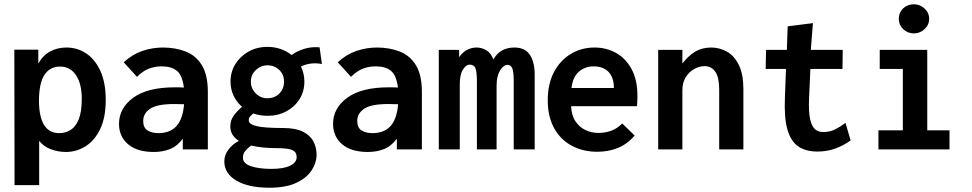

<svg xmlns="http://www.w3.org/2000/svg" viewBox="-20 -698 4540 897"><path d="M48 167 47 -466H159V-401Q181 -440 215 -458Q249 -476 290 -476Q341 -476 382.5 -448.5Q424 -421 449 -366.5Q474 -312 474 -231Q474 -149 448 -95Q422 -41 379.5 -14.5Q337 12 288 12Q251 12 217 -1Q183 -14 163 -40V167ZM257 -76Q286 -76 310 -91Q334 -106 348 -141Q362 -176 362 -237Q362 -306 335.5 -346Q309 -386 263 -387Q215 -388 188.5 -349.5Q162 -311 162 -224Q164 -76 257 -76Z M698 12Q621 12 578.5 -24Q536 -60 536 -119Q536 -193 602.5 -241.5Q669 -290 796 -290Q803 -290 814.5 -290Q826 -290 839 -289Q832 -347 806 -367.5Q780 -388 736 -388Q704 -388 676 -377.5Q648 -367 620 -339L558 -407Q598 -444 645 -460Q692 -476 741 -476Q799 -476 847 -457.5Q895 -439 923 -393.5Q951 -348 951 -268V0H834V-50Q808 -15 774 -1.5Q740 12 698 12ZM649 -133Q649 -101 669.5 -88.5Q690 -76 720 -76Q774 -76 804 -108.5Q834 -141 840 -211Q827 -211 815 -211.5Q803 -212 794 -212Q714 -212 681.5 -190Q649 -168 649 -133Z M1230 -157Q1195 -157 1163 -168Q1154 -160 1148 -153.5Q1142 -147 1142 -136Q1142 -118 1178 -109Q1214 -100 1301 -100Q1361 -100 1395 -83Q1429 -66 1444 -37.5Q1459 -9 1459 24Q1459 63 1435.5 98.5Q1412 134 1363.5 156.5Q1315 179 1239 179Q1140 179 1084 145.5Q1028 112 1028 56Q1028 26 1047.5 0.5Q1067 -25 1096 -40Q1077 -52 1066.5 -68.5Q1056 -85 1056 -107Q1056 -136 1072 -158Q1088 -180 1111 -199Q1086 -220 1071.5 -250.5Q1057 -281 1057 -317Q1057 -362 1079.5 -398.5Q1102 -435 1141 -457Q1180 -479 1230 -479Q1262 -479 1291 -469Q1320 -459 1342 -441Q1369 -460 1402 -470Q1435 -480 1473 -477L1484 -399Q1458 -404 1432.5 -401Q1407 -398 1386 -387Q1402 -354 1402 -317Q1402 -271 1379.5 -235Q1357 -199 1318 -178Q1279 -157 1230 -157ZM1229 -239Q1263 -239 1285 -261Q1307 -283 1307 -317Q1307 -350 1284.5 -371.5Q1262 -393 1229 -393Q1199 -393 1175.5 -371Q1152 -349 1152 -317Q1152 -285 1174.5 -262Q1197 -239 1229 -239ZM1115 39Q1115 66 1152.5 78.5Q1190 91 1248 91Q1305 91 1335.5 76Q1366 61 1366 36Q1366 13 1346.5 3.5Q1327 -6 1270 -6Q1239 -6 1209 -9Q1179 -12 1153 -18Q1137 -6 1126 7Q1115 20 1115 39Z M1698 12Q1621 12 1578.5 -24Q1536 -60 1536 -119Q1536 -193 1602.5 -241.5Q1669 -290 1796 -290Q1803 -290 1814.5 -290Q1826 -290 1839 -289Q1832 -347 1806 -367.5Q1780 -388 1736 -388Q1704 -388 1676 -377.5Q1648 -367 1620 -339L1558 -407Q1598 -444 1645 -460Q1692 -476 1741 -476Q1799 -476 1847 -457.5Q1895 -439 1923 -393.5Q1951 -348 1951 -268V0H1834V-50Q1808 -15 1774 -1.5Q1740 12 1698 12ZM1649 -133Q1649 -101 1669.5 -88.5Q1690 -76 1720 -76Q1774 -76 1804 -108.5Q1834 -141 1840 -211Q1827 -211 1815 -211.5Q1803 -212 1794 -212Q1714 -212 1681.5 -190Q1649 -168 1649 -133Z M2030 0V-465H2125V-431Q2142 -455 2163 -465.5Q2184 -476 2206 -476Q2231 -476 2252.5 -463Q2274 -450 2285 -420Q2316 -476 2383 -476Q2434 -476 2456.5 -440.5Q2479 -405 2478 -343V0H2380V-319Q2380 -364 2373 -379.5Q2366 -395 2352 -395Q2332 -395 2316 -368.5Q2300 -342 2300 -298V0H2208V-316Q2208 -364 2201 -380Q2194 -396 2175 -396Q2157 -396 2142.5 -372.5Q2128 -349 2128 -304V0Z M2771 11Q2704 11 2651.5 -17Q2599 -45 2569 -99Q2539 -153 2539 -229Q2539 -307 2568.5 -362Q2598 -417 2647.5 -446.5Q2697 -476 2758 -476Q2812 -476 2857.5 -451Q2903 -426 2930.5 -375.5Q2958 -325 2958 -250Q2958 -240 2957.5 -226Q2957 -212 2956 -202H2648Q2650 -158 2669 -130.5Q2688 -103 2716 -90Q2744 -77 2776 -77Q2807 -77 2835 -87Q2863 -97 2887 -121L2945 -65Q2911 -25 2867 -7Q2823 11 2771 11ZM2650 -287H2848Q2848 -336 2823 -362Q2798 -388 2753 -388Q2714 -388 2685 -363.5Q2656 -339 2650 -287Z M3055 0V-465H3168V-401Q3193 -435 3226 -455.5Q3259 -476 3302 -476Q3342 -476 3376.5 -456.5Q3411 -437 3432 -394Q3453 -351 3453 -281V0H3340V-279Q3340 -336 3322 -362.5Q3304 -389 3272 -389Q3247 -389 3223 -375.5Q3199 -362 3183.5 -337Q3168 -312 3168 -277V0Z M3799 10Q3745 10 3710 -13.5Q3675 -37 3659 -92Q3643 -147 3647 -241L3652 -376H3557L3559 -465H3656L3660 -575L3778 -590L3768 -465H3917L3916 -376H3766L3760 -243Q3757 -178 3764.5 -143Q3772 -108 3787.5 -94.5Q3803 -81 3825 -81Q3857 -81 3882.5 -94Q3908 -107 3930 -124L3954 -42Q3919 -17 3881 -3.5Q3843 10 3799 10Z M4084 0V-89H4198V-376H4090V-465H4312V-89H4416V0ZM4250 -542Q4220 -542 4199.5 -562Q4179 -582 4179 -610Q4179 -639 4199 -658.5Q4219 -678 4250 -678Q4278 -678 4299.5 -658Q4321 -638 4321 -610Q4321 -582 4299.5 -562Q4278 -542 4250 -542Z"/></svg>

Font: Inconsolata
Style: Bold
Weight: 700
Monospace: yes
Designer: Raph Levien, Cyreal, Brenton Simpson
Foundry: Raph Levien, Cyreal, Google
Version: Version 3.100; ttfautohint (v1.8.4.7-5d5b)